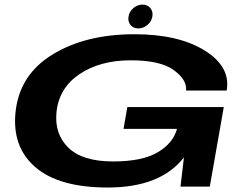

<svg xmlns="http://www.w3.org/2000/svg" viewBox="-20 -834 1123 858"><path d="M461.5 4Q243.5 4 138.2 -86.8Q33 -177.5 49.5 -333.5Q67 -500 214.8 -590.5Q362.5 -681 580.5 -681Q778 -681 894.8 -608.2Q1011.5 -535.5 993 -429.5H811.5Q816.5 -477 756.5 -520.8Q696.5 -564.5 564.5 -564.5Q427.5 -564.5 335.8 -503Q244 -441.5 232.5 -333.5Q222.5 -235.5 285.5 -174Q348.5 -112.5 485.5 -112.5Q617.5 -112.5 686.5 -154.5Q753.5 -194.5 771 -258H532L549 -355.5H980L917.5 0H786.5L802 -130.5Q697 4 461.5 4ZM598.5 -707Q576 -707 563.2 -722.5Q550.5 -738 554.5 -760.5Q558 -782.5 576.2 -798Q594.5 -813.5 617 -813.5Q639 -813.5 651.8 -798Q664.5 -782.5 661 -760.5Q657 -738 638.8 -722.5Q620.5 -707 598.5 -707Z"/></svg>

Font: Anybody UltraExpanded SemiBold
Style: Italic
Weight: 600
Width: 9
Italic angle: -10°
Designer: Tyler Finck
Foundry: Etcetera Type Company
Version: Version 1.010; ttfautohint (v1.8.3) -l 8 -r 50 -G 200 -x 14 